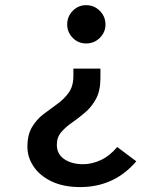

<svg xmlns="http://www.w3.org/2000/svg" viewBox="-20 -524 640 760"><path d="M321 -503.5Q353 -503.5 375.2 -481Q397.5 -458.5 397.5 -427Q397.5 -396.5 375.2 -374.2Q353 -352 321 -352Q289.5 -352 267.8 -374.2Q246 -396.5 246 -427Q246 -458.5 267.8 -481Q289.5 -503.5 321 -503.5ZM377.5 -252.5V-214.5Q377.5 -165 360.2 -133Q343 -101 317.2 -79Q291.5 -57 265.8 -39.2Q240 -21.5 222.5 -1Q205 19.5 205 49Q205 86 234.5 106Q264 126 309 126Q344 126 379.2 109.5Q414.5 93 444 58L519.5 114.5Q476.5 165 420.8 190.8Q365 216.5 297.5 216.5Q231 216.5 184.2 194Q137.5 171.5 113 135Q88.5 98.5 88.5 57.5Q88.5 9.5 106.8 -21Q125 -51.5 152.2 -72.2Q179.5 -93 206.8 -112.5Q234 -132 252.2 -157.5Q270.5 -183 270.5 -223V-252.5Z"/></svg>

Font: Fira Code Light Medium
Style: Regular
Weight: 500
Monospace: yes
Version: Version 5.002